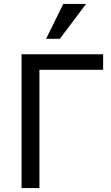

<svg xmlns="http://www.w3.org/2000/svg" viewBox="-20 -950 561 970"><path d="M179.2 -597.2V0H88.9V-675.8H501V-597.2ZM282.2 -753.9H212.9L299.8 -930.2H415Z"/></svg>

Font: ClearSansRegular
Style: Regular
Weight: 400
Foundry: Intel Corporation
Version: Version 1.00